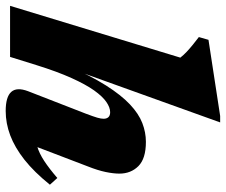

<svg xmlns="http://www.w3.org/2000/svg" viewBox="-82 -682 775 658"><g transform="rotate(90 305.0 -352.5)"><path d="M199 -91.5 170.5 0H-4.5L173 -583.5Q164 -595 152.8 -605.5Q141.5 -616 129 -626.2Q116.5 -636.5 102.5 -647L112 -680L373 -720H395L202 -183L200 -195Q235 -276 268.2 -328.5Q301.5 -381 333.5 -411Q365.5 -441 397.2 -453.2Q429 -465.5 461.5 -465.5Q519 -465.5 544.8 -439.8Q570.5 -414 570.5 -374.5Q570.5 -354.5 565 -327.8Q559.5 -301 546 -267L458.5 -38L425.5 -85.5Q453 -85.5 477 -92.8Q501 -100 527 -117Q553 -134 585.5 -162L608.5 -136.5Q565 -82.5 522.8 -49.2Q480.5 -16 439.2 -0.5Q398 15 356 15Q307.5 15 290.5 -4Q273.5 -23 288 -61.5L365 -259.5Q375 -286 378.8 -299Q382.5 -312 382.5 -320.5Q382.5 -331 377 -337Q371.5 -343 360 -343Q344 -343 325 -330Q306 -317 285.2 -287.8Q264.5 -258.5 242.8 -210.2Q221 -162 199 -91.5Z"/></g></svg>

Font: Newsreader 16pt 16pt ExtraBold
Style: Italic
Weight: 800
Italic angle: -17°
Version: Version 1.003